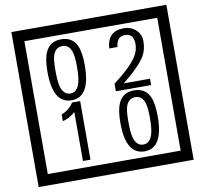

<svg xmlns="http://www.w3.org/2000/svg" viewBox="-106 -1075 1366 1281"><g transform="rotate(-10 577.5 -435.0)"><path d="M1103 90H53V-960H1103ZM1028 15V-885H128V15ZM497 -656Q497 -442 371 -442Q244 -442 244 -656Q244 -744 265 -789Q294 -855 371 -855Q448 -855 477 -789Q497 -745 497 -656ZM444 -656Q444 -723 435 -752Q420 -809 371 -809Q322 -809 306 -752Q298 -723 298 -656Q298 -587 306 -553Q322 -488 371 -488Q419 -488 435 -554Q444 -587 444 -656ZM910 -450H671V-501Q792 -593 832 -658Q855 -696 855 -739Q855 -809 795 -809Q740 -809 733 -739H677Q685 -855 795 -855Q843 -855 876.5 -825Q910 -795 910 -747Q910 -691 886 -649Q848 -585 732 -493H910ZM425 -30H374V-361Q328 -323 288 -315V-361Q339 -378 370 -427H425ZM917 -236Q917 -22 791 -22Q664 -22 664 -236Q664 -324 685 -369Q714 -435 791 -435Q868 -435 897 -369Q917 -325 917 -236ZM864 -236Q864 -303 855 -332Q840 -389 791 -389Q742 -389 726 -332Q718 -303 718 -236Q718 -167 726 -133Q742 -68 791 -68Q839 -68 855 -134Q864 -167 864 -236Z"/></g></svg>

Font: Unicode BMP Fallback SIL
Style: Regular
Weight: 400
Foundry: NRSI, SIL International
Version: Version 5.1 Based on Unicode 5.1